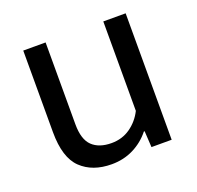

<svg xmlns="http://www.w3.org/2000/svg" viewBox="-98 -619 753 733"><g transform="rotate(-20 278.0 -252.5)"><path d="M67.4 -182.1V-513.7H158.2V-181.2Q158.2 -119.6 185.8 -93Q213.4 -66.4 264.2 -66.4Q307.6 -66.4 340.8 -89.8Q374 -113.3 392.6 -150.4V-513.7H483.4V0H401.4L397.5 -65.9H394.5Q366.7 -30.8 326.4 -10.5Q286.1 9.8 237.3 9.8Q159.7 9.8 113.5 -34.4Q67.4 -78.6 67.4 -182.1Z"/></g></svg>

Font: RobotoFlex
Style: Regular
Weight: 400
Designer: Berlow after Robertson
Foundry: Google
Version: Version 2.136